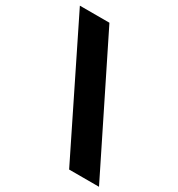

<svg xmlns="http://www.w3.org/2000/svg" viewBox="-189 -822 974 1052"><g transform="rotate(30 298.0 -296.5)"><path d="M406 107 8 -700H195L595 107Z"/></g></svg>

Font: Lexend ExtraBold
Style: Regular
Weight: 800
Designer: Bonnie Shaver-Troup, Thomas Jockin
Foundry: Lexend
Version: Version 1.007; ttfautohint (v1.8.3)